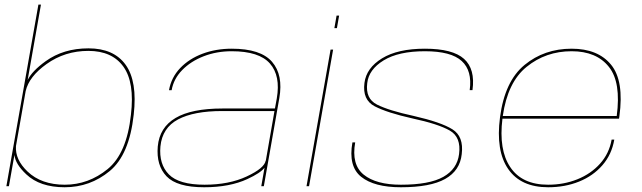

<svg xmlns="http://www.w3.org/2000/svg" viewBox="-20 -805 2774 830"><path d="M7.5 0 146 -785H157L99.5 -459Q118.5 -498 177.5 -540.5Q254.5 -596 362.5 -596Q472 -596 523.2 -524.8Q574.5 -453.5 558 -309Q539 -135.5 454.2 -65.5Q369.5 4.5 259.5 4.5Q152.5 4.5 93.5 -51.5Q46.5 -95.5 42.5 -135L40 -121.5L18.5 0ZM91 -411.5 49 -173.5Q45 -115 99 -63.5Q158.5 -6.5 260 -6.5Q362.5 -6.5 445.2 -74Q528 -141.5 546 -309Q562.5 -448.5 513.5 -516.8Q464.5 -585 362 -585Q260.5 -585 181 -528Q105.5 -474 91 -411.5Z M1109.5 0 1123.5 -80Q1106 -57 1049.5 -31Q973 4.5 862.5 4.5Q745 4.5 700 -42.8Q655 -90 662 -172Q669.5 -254 738.8 -295Q808 -336 942.5 -336H1168.5L1176.5 -379.5Q1193.5 -477 1147 -530.2Q1100.5 -583.5 981.5 -583.5Q916.5 -583.5 860.5 -561.8Q804.5 -540 767.5 -502Q730.5 -464 722 -415H710.5Q720.5 -470.5 759 -510.8Q797.5 -551 855.5 -572.8Q913.5 -594.5 981.5 -594.5Q1107 -594.5 1156 -537.8Q1205 -481 1187.5 -381L1120.5 0ZM1129 -110 1166.5 -325H940.5Q818 -325 749.8 -288.8Q681.5 -252.5 673.5 -172Q666.5 -95.5 710 -51Q753.5 -6.5 864.5 -6.5Q970 -6.5 1046.5 -42.2Q1123 -78 1128.5 -110.5Z M1305 0 1409 -590.5H1420L1316 0ZM1435 -737.5H1446L1436.5 -683.5H1425.5Z M1713 4.5Q1597.5 4.5 1541.2 -40.8Q1485 -86 1503.5 -189.5H1515.5Q1498.5 -93.5 1552.2 -50Q1606 -6.5 1713 -6.5Q1836.5 -6.5 1896.5 -40.5Q1956.5 -74.5 1964.5 -139Q1974 -212 1924.5 -240.5Q1875 -269 1763 -293Q1653.5 -317.5 1599.8 -345.5Q1546 -373.5 1555.5 -446.5Q1563.5 -511 1631.5 -552.8Q1699.5 -594.5 1817 -594.5Q1937 -594.5 1986 -550.5Q2035 -506.5 2022.5 -415.5H2010.5Q2022 -499 1976 -541.2Q1930 -583.5 1817 -583.5Q1703 -583.5 1638.5 -544Q1574 -504.5 1567.5 -445.5Q1559 -378.5 1610 -352.8Q1661 -327 1767.5 -304Q1886 -277 1935.8 -246Q1985.5 -215 1976 -138.5Q1968.5 -67.5 1904.5 -31.5Q1840.5 4.5 1713 4.5Z M2349.5 4.5Q2231.5 4.5 2177 -74.2Q2122.5 -153 2141.5 -298Q2162 -454 2247.5 -524.2Q2333 -594.5 2451 -594.5Q2565 -594.5 2621.8 -525Q2678.5 -455.5 2657.5 -302Q2656.5 -295 2656 -292H2152Q2135.5 -157.5 2185.5 -83Q2236 -6.5 2349.5 -6.5Q2417.5 -6.5 2476 -30Q2534.5 -53.5 2574 -97.5Q2613.5 -141.5 2624 -201.5H2635.5Q2624.5 -137 2584.2 -90.8Q2544 -44.5 2483.2 -20Q2422.5 4.5 2349.5 4.5ZM2153.5 -303.5H2646Q2665.5 -449 2612.5 -515.5Q2559 -583.5 2451 -583.5Q2339.5 -583.5 2256.5 -516Q2174.5 -450 2153.5 -303.5Z"/></svg>

Font: Anybody ExtraExpanded Thin
Style: Italic
Weight: 100
Width: 8
Italic angle: -10°
Designer: Tyler Finck
Foundry: Etcetera Type Company
Version: Version 1.010; ttfautohint (v1.8.3) -l 8 -r 50 -G 200 -x 14 